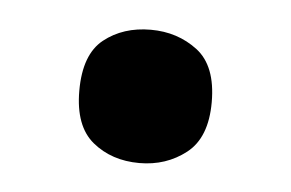

<svg xmlns="http://www.w3.org/2000/svg" viewBox="-28 -463 335 221"><g transform="rotate(5 139.5 -352.0)"><path d="M63 -352Q63 -394 85 -411.5Q107 -429 139 -429Q170 -429 193 -411.5Q216 -394 216 -352Q216 -311 193 -293Q170 -275 139 -275Q107 -275 85 -293Q63 -311 63 -352Z"/></g></svg>

Font: Noto Sans Gujarati SemiBold
Style: Regular
Weight: 600
Designer: Jelle Bosma - Monotype Design Team, Universal Thirst
Foundry: Monotype Imaging Inc.
Version: Version 2.106; ttfautohint (v1.8.4.7-5d5b)